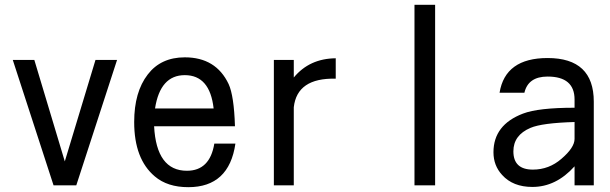

<svg xmlns="http://www.w3.org/2000/svg" viewBox="-20 -776 2540 800"><path d="M203.1 -3.9 33.2 -526.4H123L250 -103.5L377.9 -526.4H467.8L297.9 -3.9Z M622.1 -250Q631.8 -64.5 758.8 -64.5Q854.5 -64.5 873 -177.7H960.9Q934.6 3.9 764.6 3.9Q677.7 3.9 625 -41Q539.1 -113.3 539.1 -267.6Q539.1 -392.6 595.7 -465.8Q650.4 -537.1 750 -537.1Q879.9 -537.1 932.6 -425.8Q955.1 -377 959 -250ZM626 -324.2H870.1Q854.5 -462.9 750 -462.9Q647.5 -462.9 626 -324.2Z M1121.1 -3.9V-526.4H1204.1V-453.1Q1269.5 -532.2 1378.9 -533.2V-448.2Q1217.8 -452.1 1204.1 -329.1V-3.9Z M1707 -3.9V-755.9H1793V-3.9Z M2374 -327.1V-361.3Q2374 -457 2261.7 -457Q2180.7 -457 2165 -389.6H2061.5Q2085 -534.2 2261.7 -534.2Q2454.1 -534.2 2454.1 -352.5V-3.9H2374V-83Q2296.9 2.9 2198.2 2.9Q2117.2 2.9 2072.3 -46.9Q2036.1 -85.9 2036.1 -141.6Q2036.1 -255.9 2159.2 -302.7Q2222.7 -327.1 2374 -327.1ZM2374 -267.6Q2238.3 -263.7 2190.4 -243.2Q2119.1 -212.9 2119.1 -145.5Q2119.1 -69.3 2200.2 -69.3Q2267.6 -69.3 2319.3 -114.3Q2374 -161.1 2374 -197.3Z"/></svg>

Font: MotoyaLCedar
Style: W3 mono
Weight: 400
Version: Version 1.01